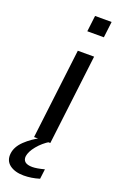

<svg xmlns="http://www.w3.org/2000/svg" viewBox="-192 -748 625 1001"><g transform="rotate(20 121.0 -247.5)"><path d="M84 207Q35.2 207 5.4 184.6Q-23.4 162.1 -18.6 122.1Q-14.2 83.5 21.5 49.3Q39.6 32.2 59.8 18.1Q80.1 3.9 102.5 -7.3L153.8 -4.9Q117.2 17.1 90.3 49.8Q76.7 66.4 69.6 80.8Q62.5 95.2 60.5 107.9Q58.1 128.4 70.8 139.2Q83.5 149.9 111.3 149.9Q135.3 149.9 177.7 138.7L170.9 193.4Q127 207 84 207ZM66.9 0 127.4 -501H217.8L157.2 0ZM139.2 -613.3 149.9 -702.1H241.7L231 -613.3Z"/></g></svg>

Font: Ride
Style: Italic
Weight: 400
Version: Version 3.000